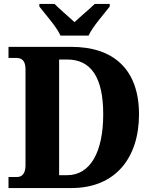

<svg xmlns="http://www.w3.org/2000/svg" viewBox="-20 -951 773 971"><path d="M286 -771H428C448 -816 506 -880 535 -918V-931H459C436 -908 385 -866 357 -839C328 -866 278 -908 256 -931H179V-918C208 -880 266 -816 286 -771ZM23 0H341C565 0 683 -154 683 -373C683 -600 554 -714 341 -714H23V-658H62C90 -658 109 -645 109 -600V-115C109 -74 92 -56 67 -56H23ZM319 -65H279V-650H320C438 -650 502 -563 502 -373C502 -184 438 -65 319 -65Z"/></svg>

Font: Noto Serif Tamil SemiCondensed ExtraBold
Style: Regular
Weight: 800
Width: 4
Designer: Indian Type Foundry, Tom Grace, and the Monotype Design Team
Foundry: Monotype Imaging Inc.
Version: Version 2.004